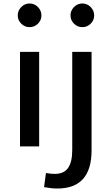

<svg xmlns="http://www.w3.org/2000/svg" viewBox="-20 -841 637 1103"><path d="M82 -752Q82 -780 102 -800.5Q122 -821 150 -821Q178 -821 198 -800.5Q218 -780 218 -752Q218 -725 198 -705Q178 -685 150 -685Q122 -685 102 -705Q82 -725 82 -752ZM385 -752Q385 -780 405 -800.5Q425 -821 453 -821Q481 -821 501 -800.5Q521 -780 521 -752Q521 -725 501 -705Q481 -685 453 -685Q425 -685 405 -705Q385 -725 385 -752ZM95 0V-543H205V0ZM309 242Q276 242 233 234L244 153Q272 158 295 158Q347 158 371 124Q395 90 395 21V-543H506V23Q506 242 309 242Z"/></svg>

Font: Martel Sans DemiBold
Style: Regular
Weight: 600
Designer: Dan Reynolds and Mathieu Réguer
Foundry: Dan Reynolds and Mathieu Réguer
Version: Version 1.001;PS 001.001;hotconv 1.0.70;makeotf.lib2.5.58329